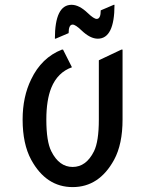

<svg xmlns="http://www.w3.org/2000/svg" viewBox="-20 -761 613 791"><path d="M484.9 -556.6V-268.6Q484.9 -167 450.2 -103Q388.7 9.8 279.3 9.8Q169.9 9.8 108.4 -103Q73.2 -168 73.2 -268.6Q73.2 -362.3 108.4 -434.1Q150.9 -523.4 234.9 -556.6H239.7L276.4 -483.9Q217.3 -462.9 191.4 -399.4Q170.9 -348.6 170.9 -268.6Q170.9 -178.2 191.4 -137.7Q223.6 -73.2 279.3 -73.2Q335 -73.2 367.2 -137.7Q387.2 -178.2 387.2 -268.6V-512.7L480 -556.6ZM206.1 -601.6Q206.1 -741.2 274.9 -741.2Q306.2 -741.2 341.8 -707Q366.7 -683.1 378.4 -683.1Q395 -683.1 395 -718.3L448.7 -741.2H451.7Q451.7 -601.6 382.8 -601.6Q351.6 -601.6 315.9 -635.7Q291 -659.7 279.3 -659.7Q262.7 -659.7 262.7 -624.5L209 -601.6Z"/></svg>

Font: Nova Oval
Style: Book
Weight: 400
Version: Version 2.000